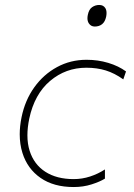

<svg xmlns="http://www.w3.org/2000/svg" viewBox="-20 -745 542 774"><path d="M277 9Q196.5 9 143.5 -27.8Q90.5 -64.5 70.5 -128.5Q59.5 -163.5 59.5 -203.5Q59.5 -236.5 67 -273Q81 -341 118.2 -393Q155.5 -445 209.8 -474.5Q264 -504 329 -504Q375 -504 416.5 -491.5Q458 -479 488 -457L477 -425Q442 -450 406.5 -461Q371 -472 328 -472Q245 -472 182 -418.8Q119 -365.5 98 -267Q90.5 -231 90.5 -199.5Q90.5 -165.5 99.5 -137Q117 -82 162.8 -52.5Q208.5 -23 277 -23Q311 -23 343.2 -33.5Q375.5 -44 403 -62V-25Q383 -12.5 349.5 -1.8Q316 9 277 9ZM362 -638Q346.5 -638 338 -651Q332.5 -659.5 332.5 -671.5Q332.5 -677.5 334 -685Q338.5 -707.5 351.5 -716.2Q364.5 -725 380 -725Q396.5 -725 404.5 -712.5Q409.5 -704.5 409.5 -692.5Q409.5 -686 408 -678Q403.5 -657 391.5 -647.5Q379.5 -638 362 -638Z"/></svg>

Font: Heraclito Thin
Style: Italic
Weight: 100
Italic angle: -12°
Designer: Kostas Bartsokas (font) & Cristiano Sobral (main changes)
Foundry: Kostas Bartsokas (font) & Cristiano Sobral (main changes)
Version: Version 1.00;July 8, 2020;FontCreator 13.0.0.2655 64-bit